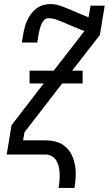

<svg xmlns="http://www.w3.org/2000/svg" viewBox="-20 -763 540 948"><path d="M269 165Q272 148 273.5 130.5Q275 113 274.5 95.5Q274 78 270.5 61.5Q267 45 259 31Q251 17 236.5 8.5Q222 0 205 0H13L37 -145L196 -351H126V-414H245L397 -610L375 -618Q356 -626 336.5 -634Q317 -642 298 -650.5Q279 -659 259 -666Q239 -673 217 -673Q205 -673 196.5 -662.5Q188 -652 183.5 -641Q179 -630 176 -618.5Q173 -607 171 -596L164 -553H88L95 -596Q98 -613 102.5 -630Q107 -647 115 -664Q123 -681 134.5 -696Q146 -711 161 -722Q176 -733 193.5 -738Q211 -743 229 -743Q252 -743 274.5 -735.5Q297 -728 318 -719Q339 -710 360.5 -701Q382 -692 403 -683L417 -678L427 -735H497L473 -590L336 -414H388V-351H287L101 -110L94 -70H205Q233 -70 259 -62.5Q285 -55 304.5 -37.5Q324 -20 335 4Q346 28 350.5 54.5Q355 81 353.5 109Q352 137 348 165Z"/></svg>

Font: Iosevka Gothic
Style: Italic
Weight: 400
Italic angle: -9°
Monospace: yes
Designer: Belleve Invis
Foundry: Belleve Invis
Version: Version 15.5.1; ttfautohint (v1.8.4)